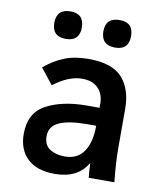

<svg xmlns="http://www.w3.org/2000/svg" viewBox="-86 -834 772 914"><g transform="rotate(10 300.0 -377.5)"><path d="M62.5 -152Q62.5 -255 140.5 -296Q218.5 -337 335.5 -337H396.5V-359Q396.5 -381.5 387.2 -404.2Q378 -427 354.5 -443Q331 -459 291.5 -459Q226.5 -459 153.5 -403L93.5 -479Q139.5 -517.5 188.8 -537.2Q238 -557 305.5 -557Q420 -557 468.8 -502.5Q517.5 -448 517.5 -352V-158Q517.5 -95 527.5 0H403.5Q400 -30.5 398.5 -71Q352 10 240.5 10Q153.5 10 108 -33.5Q62.5 -77 62.5 -152ZM395.5 -250H354.5Q263.5 -250 217.5 -229.2Q171.5 -208.5 171.5 -160Q171.5 -118.5 200.2 -99.2Q229 -80 273.5 -80Q334 -80 364.8 -125Q395.5 -170 395.5 -250ZM114 -698Q114 -765 181 -765Q247 -765 247 -698Q247 -665.5 230.5 -648.8Q214 -632 181 -632Q114 -632 114 -698ZM351 -699Q351 -765 419 -765Q485 -765 485 -699Q485 -632 419 -632Q385.5 -632 368.2 -649Q351 -666 351 -699Z"/></g></svg>

Font: JuliaMono Latin
Style: Bold
Weight: 700
Monospace: yes
Designer: cormullion
Foundry: corm
Version: Version 0.038; ttfautohint (v1.8)